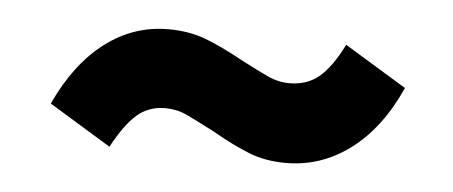

<svg xmlns="http://www.w3.org/2000/svg" viewBox="-28 -398 583 247"><g transform="rotate(5 264.0 -275.0)"><path d="M39.1 -245.1Q63.5 -297.9 100.1 -325.7Q136.7 -353.5 181.6 -353.5Q208 -353.5 229 -345.7Q250 -337.9 278.3 -322.3Q300.8 -310.5 314.5 -304.2Q328.1 -297.9 342.8 -297.9Q365.2 -297.9 380.9 -311Q396.5 -324.2 411.1 -353.5L491.2 -304.7Q467.8 -252 430.2 -223.6Q392.6 -195.3 346.7 -195.3Q320.3 -195.3 299.3 -203.6Q278.3 -211.9 251 -227.5Q226.6 -240.2 213.9 -246.1Q201.2 -252 186.5 -252Q165 -252 149.9 -238.8Q134.8 -225.6 119.1 -196.3Z"/></g></svg>

Font: Dinish Expanded
Style: Bold
Weight: 700
Width: 7
Designer: Charles Nix
Foundry: Playbeing
Version: Version 2.005; ttfautohint (v1.8.3)